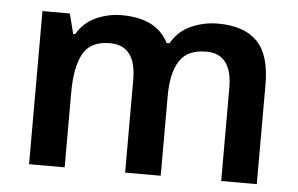

<svg xmlns="http://www.w3.org/2000/svg" viewBox="-44 -615 1052 677"><g transform="rotate(5 482.0 -276.0)"><path d="M702 -552Q794 -552 840.5 -505Q887 -458 887 -353V0H761V-329Q761 -450 669 -450Q603 -450 575 -407Q547 -364 547 -282V0H421V-329Q421 -450 328 -450Q259 -450 233 -402Q207 -354 207 -265V0H81V-542H178L196 -471H203Q227 -513 270.5 -532.5Q314 -552 361 -552Q422 -552 463.5 -531.5Q505 -511 527 -468H537Q562 -512 607 -532Q652 -552 702 -552Z"/></g></svg>

Font: Noto Sans SemiBold
Style: Regular
Weight: 600
Designer: Monotype Design Team
Foundry: Monotype Imaging Inc.
Version: Version 2.007